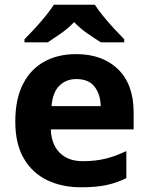

<svg xmlns="http://www.w3.org/2000/svg" viewBox="-20 -786 631 816"><path d="M303 -556Q416 -556 482 -491.5Q548 -427 548 -308V-236H196Q198 -173 233.5 -137Q269 -101 332 -101Q385 -101 428 -111.5Q471 -122 517 -144V-29Q477 -9 432.5 0.5Q388 10 325 10Q243 10 180 -20.5Q117 -51 81 -113Q45 -175 45 -269Q45 -365 77.5 -428.5Q110 -492 168 -524Q226 -556 303 -556ZM304 -450Q261 -450 232.5 -422Q204 -394 199 -335H408Q407 -385 382 -417.5Q357 -450 304 -450ZM383 -766Q397 -744 419.5 -716.5Q442 -689 466 -663Q490 -637 508 -619V-606H409Q383 -622 352 -643.5Q321 -665 295 -692Q269 -665 239 -644Q209 -623 183 -606H84V-619Q103 -638 126.5 -663.5Q150 -689 172.5 -716.5Q195 -744 209 -766Z"/></svg>

Font: RS Noto Sans
Style: Bold
Weight: 700
Designer: Monotype Design Team
Foundry: Monotype Imaging Inc.
Version: Version 3.10